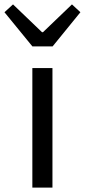

<svg xmlns="http://www.w3.org/2000/svg" viewBox="-55 -853 385 873"><path d="M92.1 0V-543.4H183.5V0ZM92.2 -642.1 -34.7 -797.4 4.2 -833 136 -706.6H140.4L272.2 -833L310.6 -797.4L184.3 -642.1Z"/></svg>

Font: Noto Sans TC Thin
Style: Regular
Weight: 100
Designer: Ryoko NISHIZUKA 西塚涼子 (kana, bopomofo & ideographs); Paul D. Hunt (Latin, Greek & Cyrillic); Sandoll Communications 산돌커뮤니
Foundry: Adobe
Version: Version 2.004-H2;hotconv 1.0.118;makeotfexe 2.5.65603